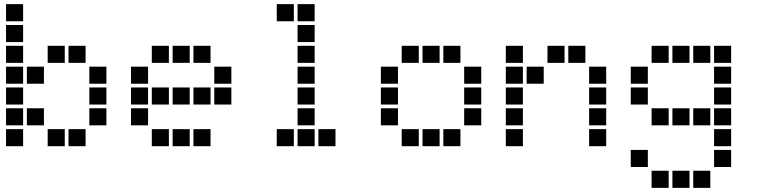

<svg xmlns="http://www.w3.org/2000/svg" viewBox="-20 -711 3640 922"><path d="M10 -691Q9 -691 9 -691Q9 -691 9 -690V-610Q9 -609 9 -609Q9 -609 10 -609H90Q91 -609 91 -609Q91 -609 91 -610V-690Q91 -691 91 -691Q91 -691 90 -691ZM10 -591Q9 -591 9 -591Q9 -591 9 -590V-510Q9 -509 9 -509Q9 -509 10 -509H90Q91 -509 91 -509Q91 -509 91 -510V-590Q91 -591 91 -591Q91 -591 90 -591ZM10 -491Q9 -491 9 -491Q9 -491 9 -490V-410Q9 -409 9 -409Q9 -409 10 -409H90Q91 -409 91 -409Q91 -409 91 -410V-490Q91 -491 91 -491Q91 -491 90 -491ZM210 -491Q209 -491 209 -491Q209 -491 209 -490V-410Q209 -409 209 -409Q209 -409 210 -409H290Q291 -409 291 -409Q291 -409 291 -410V-490Q291 -491 291 -491Q291 -491 290 -491ZM310 -491Q309 -491 309 -491Q309 -491 309 -490V-410Q309 -409 309 -409Q309 -409 310 -409H390Q391 -409 391 -409Q391 -409 391 -410V-490Q391 -491 391 -491Q391 -491 390 -491ZM10 -391Q9 -391 9 -391Q9 -391 9 -390V-310Q9 -309 9 -309Q9 -309 10 -309H90Q91 -309 91 -309Q91 -309 91 -310V-390Q91 -391 91 -391Q91 -391 90 -391ZM110 -391Q109 -391 109 -391Q109 -391 109 -390V-310Q109 -309 109 -309Q109 -309 110 -309H190Q191 -309 191 -309Q191 -309 191 -310V-390Q191 -391 191 -391Q191 -391 190 -391ZM410 -391Q409 -391 409 -391Q409 -391 409 -390V-310Q409 -309 409 -309Q409 -309 410 -309H490Q491 -309 491 -309Q491 -309 491 -310V-390Q491 -391 491 -391Q491 -391 490 -391ZM10 -291Q9 -291 9 -291Q9 -291 9 -290V-210Q9 -209 9 -209Q9 -209 10 -209H90Q91 -209 91 -209Q91 -209 91 -210V-290Q91 -291 91 -291Q91 -291 90 -291ZM410 -291Q409 -291 409 -291Q409 -291 409 -290V-210Q409 -209 409 -209Q409 -209 410 -209H490Q491 -209 491 -209Q491 -209 491 -210V-290Q491 -291 491 -291Q491 -291 490 -291ZM10 -191Q9 -191 9 -191Q9 -191 9 -190V-110Q9 -109 9 -109Q9 -109 10 -109H90Q91 -109 91 -109Q91 -109 91 -110V-190Q91 -191 91 -191Q91 -191 90 -191ZM110 -191Q109 -191 109 -191Q109 -191 109 -190V-110Q109 -109 109 -109Q109 -109 110 -109H190Q191 -109 191 -109Q191 -109 191 -110V-190Q191 -191 191 -191Q191 -191 190 -191ZM410 -191Q409 -191 409 -191Q409 -191 409 -190V-110Q409 -109 409 -109Q409 -109 410 -109H490Q491 -109 491 -109Q491 -109 491 -110V-190Q491 -191 491 -191Q491 -191 490 -191ZM10 -91Q9 -91 9 -91Q9 -91 9 -90V-10Q9 -9 9 -9Q9 -9 10 -9H90Q91 -9 91 -9Q91 -9 91 -10V-90Q91 -91 91 -91Q91 -91 90 -91ZM210 -91Q209 -91 209 -91Q209 -91 209 -90V-10Q209 -9 209 -9Q209 -9 210 -9H290Q291 -9 291 -9Q291 -9 291 -10V-90Q291 -91 291 -91Q291 -91 290 -91ZM310 -91Q309 -91 309 -91Q309 -91 309 -90V-10Q309 -9 309 -9Q309 -9 310 -9H390Q391 -9 391 -9Q391 -9 391 -10V-90Q391 -91 391 -91Q391 -91 390 -91Z M710 -491Q709 -491 709 -491Q709 -491 709 -490V-410Q709 -409 709 -409Q709 -409 710 -409H790Q791 -409 791 -409Q791 -409 791 -410V-490Q791 -491 791 -491Q791 -491 790 -491ZM810 -491Q809 -491 809 -491Q809 -491 809 -490V-410Q809 -409 809 -409Q809 -409 810 -409H890Q891 -409 891 -409Q891 -409 891 -410V-490Q891 -491 891 -491Q891 -491 890 -491ZM910 -491Q909 -491 909 -491Q909 -491 909 -490V-410Q909 -409 909 -409Q909 -409 910 -409H990Q991 -409 991 -409Q991 -409 991 -410V-490Q991 -491 991 -491Q991 -491 990 -491ZM610 -391Q609 -391 609 -391Q609 -391 609 -390V-310Q609 -309 609 -309Q609 -309 610 -309H690Q691 -309 691 -309Q691 -309 691 -310V-390Q691 -391 691 -391Q691 -391 690 -391ZM1010 -391Q1009 -391 1009 -391Q1009 -391 1009 -390V-310Q1009 -309 1009 -309Q1009 -309 1010 -309H1090Q1091 -309 1091 -309Q1091 -309 1091 -310V-390Q1091 -391 1091 -391Q1091 -391 1090 -391ZM610 -291Q609 -291 609 -291Q609 -291 609 -290V-210Q609 -209 609 -209Q609 -209 610 -209H690Q691 -209 691 -209Q691 -209 691 -210V-290Q691 -291 691 -291Q691 -291 690 -291ZM710 -291Q709 -291 709 -291Q709 -291 709 -290V-210Q709 -209 709 -209Q709 -209 710 -209H790Q791 -209 791 -209Q791 -209 791 -210V-290Q791 -291 791 -291Q791 -291 790 -291ZM810 -291Q809 -291 809 -291Q809 -291 809 -290V-210Q809 -209 809 -209Q809 -209 810 -209H890Q891 -209 891 -209Q891 -209 891 -210V-290Q891 -291 891 -291Q891 -291 890 -291ZM910 -291Q909 -291 909 -291Q909 -291 909 -290V-210Q909 -209 909 -209Q909 -209 910 -209H990Q991 -209 991 -209Q991 -209 991 -210V-290Q991 -291 991 -291Q991 -291 990 -291ZM1010 -291Q1009 -291 1009 -291Q1009 -291 1009 -290V-210Q1009 -209 1009 -209Q1009 -209 1010 -209H1090Q1091 -209 1091 -209Q1091 -209 1091 -210V-290Q1091 -291 1091 -291Q1091 -291 1090 -291ZM610 -191Q609 -191 609 -191Q609 -191 609 -190V-110Q609 -109 609 -109Q609 -109 610 -109H690Q691 -109 691 -109Q691 -109 691 -110V-190Q691 -191 691 -191Q691 -191 690 -191ZM710 -91Q709 -91 709 -91Q709 -91 709 -90V-10Q709 -9 709 -9Q709 -9 710 -9H790Q791 -9 791 -9Q791 -9 791 -10V-90Q791 -91 791 -91Q791 -91 790 -91ZM810 -91Q809 -91 809 -91Q809 -91 809 -90V-10Q809 -9 809 -9Q809 -9 810 -9H890Q891 -9 891 -9Q891 -9 891 -10V-90Q891 -91 891 -91Q891 -91 890 -91ZM910 -91Q909 -91 909 -91Q909 -91 909 -90V-10Q909 -9 909 -9Q909 -9 910 -9H990Q991 -9 991 -9Q991 -9 991 -10V-90Q991 -91 991 -91Q991 -91 990 -91Z M1310 -691Q1309 -691 1309 -691Q1309 -691 1309 -690V-610Q1309 -609 1309 -609Q1309 -609 1310 -609H1390Q1391 -609 1391 -609Q1391 -609 1391 -610V-690Q1391 -691 1391 -691Q1391 -691 1390 -691ZM1410 -691Q1409 -691 1409 -691Q1409 -691 1409 -690V-610Q1409 -609 1409 -609Q1409 -609 1410 -609H1490Q1491 -609 1491 -609Q1491 -609 1491 -610V-690Q1491 -691 1491 -691Q1491 -691 1490 -691ZM1410 -591Q1409 -591 1409 -591Q1409 -591 1409 -590V-510Q1409 -509 1409 -509Q1409 -509 1410 -509H1490Q1491 -509 1491 -509Q1491 -509 1491 -510V-590Q1491 -591 1491 -591Q1491 -591 1490 -591ZM1410 -491Q1409 -491 1409 -491Q1409 -491 1409 -490V-410Q1409 -409 1409 -409Q1409 -409 1410 -409H1490Q1491 -409 1491 -409Q1491 -409 1491 -410V-490Q1491 -491 1491 -491Q1491 -491 1490 -491ZM1410 -391Q1409 -391 1409 -391Q1409 -391 1409 -390V-310Q1409 -309 1409 -309Q1409 -309 1410 -309H1490Q1491 -309 1491 -309Q1491 -309 1491 -310V-390Q1491 -391 1491 -391Q1491 -391 1490 -391ZM1410 -291Q1409 -291 1409 -291Q1409 -291 1409 -290V-210Q1409 -209 1409 -209Q1409 -209 1410 -209H1490Q1491 -209 1491 -209Q1491 -209 1491 -210V-290Q1491 -291 1491 -291Q1491 -291 1490 -291ZM1410 -191Q1409 -191 1409 -191Q1409 -191 1409 -190V-110Q1409 -109 1409 -109Q1409 -109 1410 -109H1490Q1491 -109 1491 -109Q1491 -109 1491 -110V-190Q1491 -191 1491 -191Q1491 -191 1490 -191ZM1310 -91Q1309 -91 1309 -91Q1309 -91 1309 -90V-10Q1309 -9 1309 -9Q1309 -9 1310 -9H1390Q1391 -9 1391 -9Q1391 -9 1391 -10V-90Q1391 -91 1391 -91Q1391 -91 1390 -91ZM1410 -91Q1409 -91 1409 -91Q1409 -91 1409 -90V-10Q1409 -9 1409 -9Q1409 -9 1410 -9H1490Q1491 -9 1491 -9Q1491 -9 1491 -10V-90Q1491 -91 1491 -91Q1491 -91 1490 -91ZM1510 -91Q1509 -91 1509 -91Q1509 -91 1509 -90V-10Q1509 -9 1509 -9Q1509 -9 1510 -9H1590Q1591 -9 1591 -9Q1591 -9 1591 -10V-90Q1591 -91 1591 -91Q1591 -91 1590 -91Z M1910 -491Q1909 -491 1909 -491Q1909 -491 1909 -490V-410Q1909 -409 1909 -409Q1909 -409 1910 -409H1990Q1991 -409 1991 -409Q1991 -409 1991 -410V-490Q1991 -491 1991 -491Q1991 -491 1990 -491ZM2010 -491Q2009 -491 2009 -491Q2009 -491 2009 -490V-410Q2009 -409 2009 -409Q2009 -409 2010 -409H2090Q2091 -409 2091 -409Q2091 -409 2091 -410V-490Q2091 -491 2091 -491Q2091 -491 2090 -491ZM2110 -491Q2109 -491 2109 -491Q2109 -491 2109 -490V-410Q2109 -409 2109 -409Q2109 -409 2110 -409H2190Q2191 -409 2191 -409Q2191 -409 2191 -410V-490Q2191 -491 2191 -491Q2191 -491 2190 -491ZM1810 -391Q1809 -391 1809 -391Q1809 -391 1809 -390V-310Q1809 -309 1809 -309Q1809 -309 1810 -309H1890Q1891 -309 1891 -309Q1891 -309 1891 -310V-390Q1891 -391 1891 -391Q1891 -391 1890 -391ZM2210 -391Q2209 -391 2209 -391Q2209 -391 2209 -390V-310Q2209 -309 2209 -309Q2209 -309 2210 -309H2290Q2291 -309 2291 -309Q2291 -309 2291 -310V-390Q2291 -391 2291 -391Q2291 -391 2290 -391ZM1810 -291Q1809 -291 1809 -291Q1809 -291 1809 -290V-210Q1809 -209 1809 -209Q1809 -209 1810 -209H1890Q1891 -209 1891 -209Q1891 -209 1891 -210V-290Q1891 -291 1891 -291Q1891 -291 1890 -291ZM2210 -291Q2209 -291 2209 -291Q2209 -291 2209 -290V-210Q2209 -209 2209 -209Q2209 -209 2210 -209H2290Q2291 -209 2291 -209Q2291 -209 2291 -210V-290Q2291 -291 2291 -291Q2291 -291 2290 -291ZM1810 -191Q1809 -191 1809 -191Q1809 -191 1809 -190V-110Q1809 -109 1809 -109Q1809 -109 1810 -109H1890Q1891 -109 1891 -109Q1891 -109 1891 -110V-190Q1891 -191 1891 -191Q1891 -191 1890 -191ZM2210 -191Q2209 -191 2209 -191Q2209 -191 2209 -190V-110Q2209 -109 2209 -109Q2209 -109 2210 -109H2290Q2291 -109 2291 -109Q2291 -109 2291 -110V-190Q2291 -191 2291 -191Q2291 -191 2290 -191ZM1910 -91Q1909 -91 1909 -91Q1909 -91 1909 -90V-10Q1909 -9 1909 -9Q1909 -9 1910 -9H1990Q1991 -9 1991 -9Q1991 -9 1991 -10V-90Q1991 -91 1991 -91Q1991 -91 1990 -91ZM2010 -91Q2009 -91 2009 -91Q2009 -91 2009 -90V-10Q2009 -9 2009 -9Q2009 -9 2010 -9H2090Q2091 -9 2091 -9Q2091 -9 2091 -10V-90Q2091 -91 2091 -91Q2091 -91 2090 -91ZM2110 -91Q2109 -91 2109 -91Q2109 -91 2109 -90V-10Q2109 -9 2109 -9Q2109 -9 2110 -9H2190Q2191 -9 2191 -9Q2191 -9 2191 -10V-90Q2191 -91 2191 -91Q2191 -91 2190 -91Z M2410 -491Q2409 -491 2409 -491Q2409 -491 2409 -490V-410Q2409 -409 2409 -409Q2409 -409 2410 -409H2490Q2491 -409 2491 -409Q2491 -409 2491 -410V-490Q2491 -491 2491 -491Q2491 -491 2490 -491ZM2610 -491Q2609 -491 2609 -491Q2609 -491 2609 -490V-410Q2609 -409 2609 -409Q2609 -409 2610 -409H2690Q2691 -409 2691 -409Q2691 -409 2691 -410V-490Q2691 -491 2691 -491Q2691 -491 2690 -491ZM2710 -491Q2709 -491 2709 -491Q2709 -491 2709 -490V-410Q2709 -409 2709 -409Q2709 -409 2710 -409H2790Q2791 -409 2791 -409Q2791 -409 2791 -410V-490Q2791 -491 2791 -491Q2791 -491 2790 -491ZM2410 -391Q2409 -391 2409 -391Q2409 -391 2409 -390V-310Q2409 -309 2409 -309Q2409 -309 2410 -309H2490Q2491 -309 2491 -309Q2491 -309 2491 -310V-390Q2491 -391 2491 -391Q2491 -391 2490 -391ZM2510 -391Q2509 -391 2509 -391Q2509 -391 2509 -390V-310Q2509 -309 2509 -309Q2509 -309 2510 -309H2590Q2591 -309 2591 -309Q2591 -309 2591 -310V-390Q2591 -391 2591 -391Q2591 -391 2590 -391ZM2810 -391Q2809 -391 2809 -391Q2809 -391 2809 -390V-310Q2809 -309 2809 -309Q2809 -309 2810 -309H2890Q2891 -309 2891 -309Q2891 -309 2891 -310V-390Q2891 -391 2891 -391Q2891 -391 2890 -391ZM2410 -291Q2409 -291 2409 -291Q2409 -291 2409 -290V-210Q2409 -209 2409 -209Q2409 -209 2410 -209H2490Q2491 -209 2491 -209Q2491 -209 2491 -210V-290Q2491 -291 2491 -291Q2491 -291 2490 -291ZM2810 -291Q2809 -291 2809 -291Q2809 -291 2809 -290V-210Q2809 -209 2809 -209Q2809 -209 2810 -209H2890Q2891 -209 2891 -209Q2891 -209 2891 -210V-290Q2891 -291 2891 -291Q2891 -291 2890 -291ZM2410 -191Q2409 -191 2409 -191Q2409 -191 2409 -190V-110Q2409 -109 2409 -109Q2409 -109 2410 -109H2490Q2491 -109 2491 -109Q2491 -109 2491 -110V-190Q2491 -191 2491 -191Q2491 -191 2490 -191ZM2810 -191Q2809 -191 2809 -191Q2809 -191 2809 -190V-110Q2809 -109 2809 -109Q2809 -109 2810 -109H2890Q2891 -109 2891 -109Q2891 -109 2891 -110V-190Q2891 -191 2891 -191Q2891 -191 2890 -191ZM2410 -91Q2409 -91 2409 -91Q2409 -91 2409 -90V-10Q2409 -9 2409 -9Q2409 -9 2410 -9H2490Q2491 -9 2491 -9Q2491 -9 2491 -10V-90Q2491 -91 2491 -91Q2491 -91 2490 -91ZM2810 -91Q2809 -91 2809 -91Q2809 -91 2809 -90V-10Q2809 -9 2809 -9Q2809 -9 2810 -9H2890Q2891 -9 2891 -9Q2891 -9 2891 -10V-90Q2891 -91 2891 -91Q2891 -91 2890 -91Z M3110 -491Q3109 -491 3109 -491Q3109 -491 3109 -490V-410Q3109 -409 3109 -409Q3109 -409 3110 -409H3190Q3191 -409 3191 -409Q3191 -409 3191 -410V-490Q3191 -491 3191 -491Q3191 -491 3190 -491ZM3210 -491Q3209 -491 3209 -491Q3209 -491 3209 -490V-410Q3209 -409 3209 -409Q3209 -409 3210 -409H3290Q3291 -409 3291 -409Q3291 -409 3291 -410V-490Q3291 -491 3291 -491Q3291 -491 3290 -491ZM3310 -491Q3309 -491 3309 -491Q3309 -491 3309 -490V-410Q3309 -409 3309 -409Q3309 -409 3310 -409H3390Q3391 -409 3391 -409Q3391 -409 3391 -410V-490Q3391 -491 3391 -491Q3391 -491 3390 -491ZM3410 -491Q3409 -491 3409 -491Q3409 -491 3409 -490V-410Q3409 -409 3409 -409Q3409 -409 3410 -409H3490Q3491 -409 3491 -409Q3491 -409 3491 -410V-490Q3491 -491 3491 -491Q3491 -491 3490 -491ZM3010 -391Q3009 -391 3009 -391Q3009 -391 3009 -390V-310Q3009 -309 3009 -309Q3009 -309 3010 -309H3090Q3091 -309 3091 -309Q3091 -309 3091 -310V-390Q3091 -391 3091 -391Q3091 -391 3090 -391ZM3410 -391Q3409 -391 3409 -391Q3409 -391 3409 -390V-310Q3409 -309 3409 -309Q3409 -309 3410 -309H3490Q3491 -309 3491 -309Q3491 -309 3491 -310V-390Q3491 -391 3491 -391Q3491 -391 3490 -391ZM3010 -291Q3009 -291 3009 -291Q3009 -291 3009 -290V-210Q3009 -209 3009 -209Q3009 -209 3010 -209H3090Q3091 -209 3091 -209Q3091 -209 3091 -210V-290Q3091 -291 3091 -291Q3091 -291 3090 -291ZM3410 -291Q3409 -291 3409 -291Q3409 -291 3409 -290V-210Q3409 -209 3409 -209Q3409 -209 3410 -209H3490Q3491 -209 3491 -209Q3491 -209 3491 -210V-290Q3491 -291 3491 -291Q3491 -291 3490 -291ZM3110 -191Q3109 -191 3109 -191Q3109 -191 3109 -190V-110Q3109 -109 3109 -109Q3109 -109 3110 -109H3190Q3191 -109 3191 -109Q3191 -109 3191 -110V-190Q3191 -191 3191 -191Q3191 -191 3190 -191ZM3210 -191Q3209 -191 3209 -191Q3209 -191 3209 -190V-110Q3209 -109 3209 -109Q3209 -109 3210 -109H3290Q3291 -109 3291 -109Q3291 -109 3291 -110V-190Q3291 -191 3291 -191Q3291 -191 3290 -191ZM3310 -191Q3309 -191 3309 -191Q3309 -191 3309 -190V-110Q3309 -109 3309 -109Q3309 -109 3310 -109H3390Q3391 -109 3391 -109Q3391 -109 3391 -110V-190Q3391 -191 3391 -191Q3391 -191 3390 -191ZM3410 -191Q3409 -191 3409 -191Q3409 -191 3409 -190V-110Q3409 -109 3409 -109Q3409 -109 3410 -109H3490Q3491 -109 3491 -109Q3491 -109 3491 -110V-190Q3491 -191 3491 -191Q3491 -191 3490 -191ZM3410 -91Q3409 -91 3409 -91Q3409 -91 3409 -90V-10Q3409 -9 3409 -9Q3409 -9 3410 -9H3490Q3491 -9 3491 -9Q3491 -9 3491 -10V-90Q3491 -91 3491 -91Q3491 -91 3490 -91ZM3010 9Q3009 9 3009 9Q3009 9 3009 10V90Q3009 91 3009 91Q3009 91 3010 91H3090Q3091 91 3091 91Q3091 91 3091 90V10Q3091 9 3091 9Q3091 9 3090 9ZM3410 9Q3409 9 3409 9Q3409 9 3409 10V90Q3409 91 3409 91Q3409 91 3410 91H3490Q3491 91 3491 91Q3491 91 3491 90V10Q3491 9 3491 9Q3491 9 3490 9ZM3110 109Q3109 109 3109 109Q3109 109 3109 110V190Q3109 191 3109 191Q3109 191 3110 191H3190Q3191 191 3191 191Q3191 191 3191 190V110Q3191 109 3191 109Q3191 109 3190 109ZM3210 109Q3209 109 3209 109Q3209 109 3209 110V190Q3209 191 3209 191Q3209 191 3210 191H3290Q3291 191 3291 191Q3291 191 3291 190V110Q3291 109 3291 109Q3291 109 3290 109ZM3310 109Q3309 109 3309 109Q3309 109 3309 110V190Q3309 191 3309 191Q3309 191 3310 191H3390Q3391 191 3391 191Q3391 191 3391 190V110Q3391 109 3391 109Q3391 109 3390 109Z"/></svg>

Font: Doto Black ExtraBold
Style: Regular
Weight: 800
Monospace: yes
Version: Version 1.000